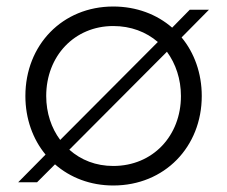

<svg xmlns="http://www.w3.org/2000/svg" viewBox="-20 -560 698 590"><path d="M328 10C486 10 600 -109 600 -265C600 -335 577 -398 538 -445L622 -530H563L509 -475C462 -516 399 -540 328 -540C172 -540 58 -422 58 -265C58 -195 81 -132 120 -85L36 0H94L149 -55C196 -14 258 10 328 10ZM122 -265C122 -388 209 -480 328 -480C382 -480 429 -462 465 -431L165 -130C138 -166 122 -213 122 -265ZM328 -50C275 -50 229 -68 193 -100L493 -401C520 -364 536 -317 536 -265C536 -143 450 -50 328 -50Z"/></svg>

Font: Roundo
Style: Regular
Weight: 400
Designer: Shiva Nallaperumal
Foundry: Indian Type Foundry
Version: Version 2.000